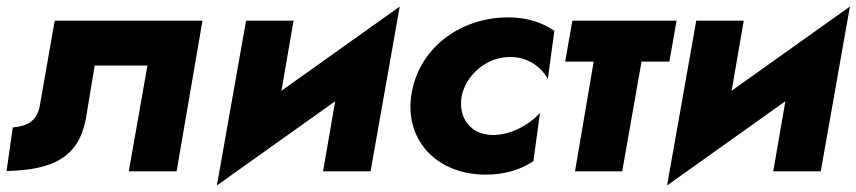

<svg xmlns="http://www.w3.org/2000/svg" viewBox="-37 -523 2614 586"><path d="M581 -460H130L84 -198C74 -150 43 -138 2 -134L-17 -1C126 -4 203 -44 225 -160L252 -323H413L356 0H502Z M859 -460H714L625 43L986 -214L949 0H1094L1183 -503L822 -246Z M1372 -229C1385 -295 1449 -349 1518 -349C1567 -350 1611 -325 1635 -282L1655 -429C1618 -454 1573 -470 1512 -470C1364 -469 1238 -373 1218 -230C1199 -91 1300 10 1445 10C1506 10 1553 -6 1591 -31L1611 -178C1575 -140 1521 -110 1464 -111C1398 -113 1361 -164 1372 -229Z M1710 -460 1688 -335H1775L1718 0H1862L1921 -335H2006L2028 -460Z M2233 -460H2088L1999 43L2360 -214L2323 0H2468L2557 -503L2196 -246Z"/></svg>

Font: Jost*
Style: Bold Italic
Weight: 700
Italic angle: -10°
Version: Version 3.7